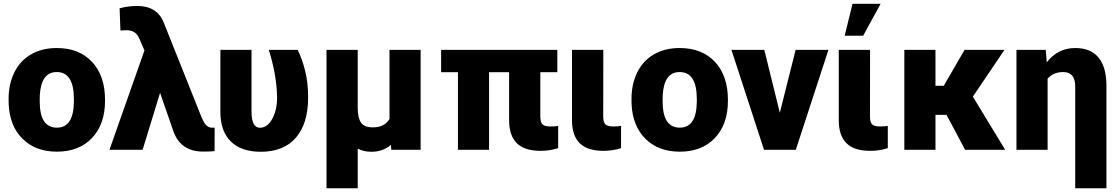

<svg xmlns="http://www.w3.org/2000/svg" viewBox="-20 -792 5912 1015"><path d="M25.4 -269Q25.4 -348.1 56.2 -409.9Q86.9 -471.7 144.5 -504.9Q202.1 -538.1 279.8 -538.1Q398.4 -538.1 466.8 -464.6Q535.2 -391.1 535.2 -264.6V-258.8Q535.2 -135.3 466.6 -62.7Q397.9 9.8 280.8 9.8Q168 9.8 99.6 -57.9Q31.2 -125.5 25.9 -241.2ZM189.9 -258.8Q189.9 -185.5 212.9 -151.4Q235.8 -117.2 280.8 -117.2Q368.7 -117.2 370.6 -252.4V-269Q370.6 -411.1 279.8 -411.1Q197.3 -411.1 190.4 -288.6Z M707 -760.3Q810.5 -760.3 845.7 -672.4L1044.4 -174.8L1052.7 -156.7Q1071.3 -117.7 1097.7 -117.2H1114.7L1114.3 6.8Q1098.6 9.3 1053.2 9.3Q937.5 9.3 897.9 -94.2L826.2 -301.3L733.9 0H558.6L743.7 -525.4L714.8 -591.3Q696.8 -632.3 648.4 -632.3L616.7 -630.9L612.3 -748Q653.8 -760.3 707 -760.3Z M1309.6 -528.3V-202.6Q1309.6 -116.7 1354 -116.7Q1393.6 -116.7 1419.2 -163.6Q1444.8 -210.4 1444.8 -276.4Q1442.9 -396.5 1400.9 -528.3H1553.7Q1576.2 -483.4 1592.5 -420.2Q1608.9 -356.9 1608.9 -276.4Q1608.9 -139.6 1544.7 -64.7Q1480.5 10.3 1358.9 10.3Q1256.3 10.3 1201.2 -43.2Q1146 -96.7 1145 -197.3V-528.3Z M1871.1 -528.3V-219.7Q1871.6 -167.5 1888.9 -143.1Q1906.2 -118.7 1950.7 -118.7Q2013.2 -118.7 2039.1 -163.1V-528.3H2203.6V0H2048.8L2046.4 -25.9Q2002.9 10.3 1943.8 10.3Q1902.3 10.3 1871.1 -6.3V203.1H1706.1V-528.3Z M2926.3 -410.2H2836.4V-176.8Q2836.4 -147 2847.2 -135.3Q2857.9 -123.5 2889.6 -123.5Q2914.1 -123.5 2930.7 -126.5V-8.8Q2886.2 5.4 2837.9 5.4Q2752.9 5.4 2712.2 -34.9Q2671.4 -75.2 2671.4 -156.2V-410.2H2565.4V0H2400.9V-410.2H2312V-528.3H2926.3Z M3169.4 -528.3 3168.9 -176.8Q3168.9 -147 3179.7 -135.3Q3190.4 -123.5 3222.2 -123.5Q3246.6 -123.5 3263.2 -126.5V-8.8Q3218.8 5.4 3170.4 5.4Q3085 5.4 3044.4 -35.2Q3003.9 -75.7 3003.9 -156.2V-528.3Z M3318.4 -269Q3318.4 -348.1 3349.1 -409.9Q3379.9 -471.7 3437.5 -504.9Q3495.1 -538.1 3572.8 -538.1Q3691.4 -538.1 3759.8 -464.6Q3828.1 -391.1 3828.1 -264.6V-258.8Q3828.1 -135.3 3759.5 -62.7Q3690.9 9.8 3573.7 9.8Q3460.9 9.8 3392.6 -57.9Q3324.2 -125.5 3318.8 -241.2ZM3482.9 -258.8Q3482.9 -185.5 3505.9 -151.4Q3528.8 -117.2 3573.7 -117.2Q3661.6 -117.2 3663.6 -252.4V-269Q3663.6 -411.1 3572.8 -411.1Q3490.2 -411.1 3483.4 -288.6Z M4102.5 -195.8 4186 -528.3H4359.4L4187 0H4019L3846.7 -528.3H4020.5Z M4579.6 -528.3 4579.1 -176.8Q4579.1 -147 4589.8 -135.3Q4600.6 -123.5 4632.3 -123.5Q4656.7 -123.5 4673.3 -126.5V-8.8Q4628.9 5.4 4580.6 5.4Q4495.1 5.4 4454.6 -35.2Q4414.1 -75.7 4414.1 -156.2V-528.3ZM4486.8 -772H4635.3L4543 -603H4445.3Z M4983.9 -184.6H4925.3V0H4760.7V-528.3H4925.3V-338.4H4969.2L5079.1 -528.3H5290L5123 -281.2L5293.9 0H5082Z M5508.3 -528.3 5513.7 -462.4Q5571.8 -538.1 5664.1 -538.1Q5746.1 -538.1 5787.6 -487.5Q5829.1 -437 5829.1 -337.9V203.1H5664.1V-334.5Q5664.1 -411.1 5601.1 -411.1Q5547.9 -411.1 5518.1 -376V0H5353.5V-528.3Z"/></svg>

Font: Roboto Black
Style: Regular
Weight: 900
Designer: Google
Version: Version 2.134; 2016